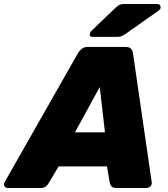

<svg xmlns="http://www.w3.org/2000/svg" viewBox="-74 -933 835 953"><path d="M-36 0Q-47 0 -52 -9.5Q-57 -19 -51 -29L313 -669Q319 -680 331 -690Q343 -700 362 -700H550Q569 -700 577 -690Q585 -680 586 -669L679 -29Q681 -16 672.5 -8Q664 0 653 0H503Q486 0 479.5 -8Q473 -16 471 -24L457 -107H217L167 -23Q163 -15 153.5 -7.5Q144 0 127 0ZM298 -276H447L421 -501ZM385 -750Q369 -750 372 -765Q373 -773 379 -779L499 -894Q512 -906 520 -909.5Q528 -913 540 -913H707Q716 -913 720 -907.5Q724 -902 723 -894Q722 -886 714 -881L551 -766Q541 -759 531.5 -754.5Q522 -750 507 -750Z"/></svg>

Font: Rubik Light ExtraBold
Style: Italic
Weight: 800
Italic angle: -12°
Version: Version 2.104